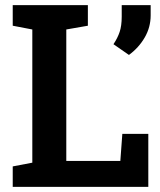

<svg xmlns="http://www.w3.org/2000/svg" viewBox="-20 -731 627 751"><path d="M29.8 0V-80.1L106.4 -94.7V-615.7L29.8 -630.4V-710.9H323.7V-630.4L239.3 -615.7V-101.6H450.7L458.5 -207.5H560.1V0ZM484.4 -516.1 423.8 -558.1Q439.9 -582 448 -606.2Q456.1 -630.4 456.1 -665.5V-710.9H569.3V-670.9Q569.3 -624.5 546.1 -584.5Q522.9 -544.4 484.4 -516.1Z"/></svg>

Font: Roboto Slab SemiBold
Style: Regular
Weight: 600
Designer: Google
Version: Version 2.001; ttfautohint (v1.8.3)